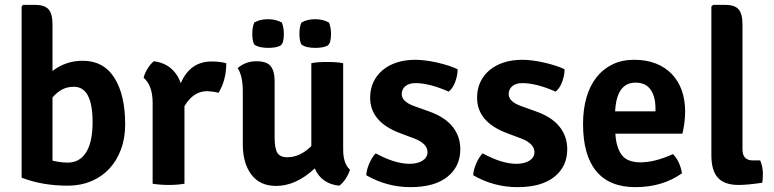

<svg xmlns="http://www.w3.org/2000/svg" viewBox="-20 -756 3184 790"><path d="M69 -25V-729L75 -736H124Q163 -736 179.5 -718Q196 -700 196 -655V-464Q251 -506 320 -506Q406 -506 450.5 -436Q495 -366 495 -244Q495 -187 477.5 -140.5Q460 -94 429 -61Q398 -28 354.5 -10Q311 8 259 8Q154 8 69 -25ZM284 -399Q258 -399 237 -388.5Q216 -378 196 -355V-95Q230 -87 259 -87Q308 -87 334.5 -129.5Q361 -172 361 -253Q361 -399 284 -399Z M571 -436Q575 -454 587.5 -474Q600 -494 613 -504Q694 -494 724 -414Q762 -503 851 -503Q884 -503 911 -496Q911 -426 879 -374Q864 -379 833 -381Q775 -381 739 -319V0Q709 5 674.5 5Q640 5 608 0V-333Q608 -404 571 -436Z M979 -162V-381Q979 -443 958 -476Q991 -504 1034.5 -504Q1078 -504 1094 -483.5Q1110 -463 1110 -422V-189Q1110 -146 1121 -127.5Q1132 -109 1162 -109Q1215 -109 1261 -155V-496Q1283 -501 1325.5 -501Q1368 -501 1392 -496V-141Q1392 -82 1420 -58Q1415 -40 1402.5 -21Q1390 -2 1376 8Q1303 1 1275 -63Q1198 9 1116 9Q1049 9 1014 -38Q979 -85 979 -162ZM1220 -663Q1243 -677 1277 -677Q1309 -677 1334 -663Q1342 -641 1342 -617Q1342 -598 1338.5 -585Q1335 -572 1326 -567.5Q1317 -563 1304.5 -561Q1292 -559 1277 -559Q1261 -559 1246 -562Q1231 -565 1220 -573Q1215 -583 1213.5 -594.5Q1212 -606 1212 -618Q1212 -644 1220 -663ZM1026 -663Q1049 -677 1083 -677Q1115 -677 1140 -663Q1148 -641 1148 -617Q1148 -598 1144.5 -585Q1141 -572 1132 -567.5Q1123 -563 1110.5 -561Q1098 -559 1083 -559Q1067 -559 1052 -562Q1037 -565 1026 -573Q1021 -583 1019.5 -594.5Q1018 -606 1018 -618Q1018 -644 1026 -663Z M1487 -35Q1488 -57 1499.5 -83.5Q1511 -110 1526 -125Q1605 -82 1665 -82Q1698 -82 1718.5 -95Q1739 -108 1739 -130Q1739 -165 1685 -186L1629 -207Q1503 -253 1503 -354Q1503 -390 1516.5 -418.5Q1530 -447 1554.5 -467.5Q1579 -488 1613 -499Q1647 -510 1689 -510Q1708 -510 1731.5 -507Q1755 -504 1779 -498.5Q1803 -493 1825 -486Q1847 -479 1863 -471Q1863 -446 1853 -419Q1843 -392 1826 -379Q1747 -414 1689 -414Q1663 -414 1648 -401.5Q1633 -389 1633 -369Q1633 -338 1683 -320L1744 -298Q1810 -275 1842 -235Q1874 -195 1874 -142Q1874 -71 1821 -28.5Q1768 14 1669 14Q1572 14 1487 -35Z M1927 -35Q1928 -57 1939.5 -83.5Q1951 -110 1966 -125Q2045 -82 2105 -82Q2138 -82 2158.5 -95Q2179 -108 2179 -130Q2179 -165 2125 -186L2069 -207Q1943 -253 1943 -354Q1943 -390 1956.5 -418.5Q1970 -447 1994.5 -467.5Q2019 -488 2053 -499Q2087 -510 2129 -510Q2148 -510 2171.5 -507Q2195 -504 2219 -498.5Q2243 -493 2265 -486Q2287 -479 2303 -471Q2303 -446 2293 -419Q2283 -392 2266 -379Q2187 -414 2129 -414Q2103 -414 2088 -401.5Q2073 -389 2073 -369Q2073 -338 2123 -320L2184 -298Q2250 -275 2282 -235Q2314 -195 2314 -142Q2314 -71 2261 -28.5Q2208 14 2109 14Q2012 14 1927 -35Z M2788 -206H2512Q2515 -151 2537.5 -119.5Q2560 -88 2616 -88Q2674 -88 2749 -122Q2778 -92 2786 -43Q2706 14 2594 14Q2488 14 2433.5 -51.5Q2379 -117 2379 -246Q2379 -306 2393 -354.5Q2407 -403 2434 -437.5Q2461 -472 2500 -491Q2539 -510 2589 -510Q2640 -510 2679 -494.5Q2718 -479 2745 -450.5Q2772 -422 2785.5 -383Q2799 -344 2799 -298Q2799 -273 2796 -250.5Q2793 -228 2788 -206ZM2595 -416Q2517 -416 2511 -298H2677V-310Q2677 -358 2657 -387Q2637 -416 2595 -416Z M3077 -96H3108Q3119 -68 3119 -42Q3119 -16 3116 -4Q3055 5 3019 5Q2961 5 2934 -24.5Q2907 -54 2907 -117V-729L2914 -736H2964Q3003 -736 3019 -717.5Q3035 -699 3035 -655V-142Q3035 -96 3077 -96Z"/></svg>

Font: Signika
Style: Semibold
Weight: 600
Designer: Anna Giedrys
Foundry: Anna Giedrys
Version: Version 1.001